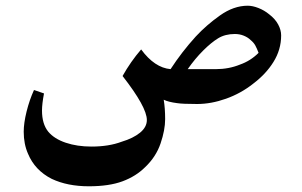

<svg xmlns="http://www.w3.org/2000/svg" viewBox="-20 -367 1058 672"><path d="M937 -150Q911 -108 866 -74Q823 -40 771 -21.5Q719 -3 670 -3Q619 -3 600 -6Q569 -10 553 -18Q558 12 558 50Q558 88 542 135Q526 182 488 218Q456 250 409 267.5Q362 285 291 285Q216 285 161 259Q102 229 78 171Q63 137 63 94Q63 64 73 23.5Q83 -17 99 -52L134 -40Q127 -3 127 20Q127 67 149 94Q170 119 210 132.5Q250 146 300 146Q361 146 406 129Q446 117 470 97.5Q494 78 494 53Q494 8 409 -101Q437 -151 474 -194Q521 -130 577 -125Q616 -185 665 -239Q702 -279 750 -313Q798 -347 847 -347Q864 -347 884.5 -339Q905 -331 922 -317Q943 -301 953.5 -281.5Q964 -262 964 -243Q964 -193 937 -150ZM857 -227Q848 -236 833.5 -242Q819 -248 802 -248Q768 -248 743.5 -233Q719 -218 691 -190Q662 -161 637 -125H735Q781 -125 820 -141Q857 -154 885 -182Q879 -198 873.5 -208Q868 -218 857 -227Z"/></svg>

Font: Mirza SemiBold
Style: Regular
Weight: 600
Designer: Arabic design by Kourosh Beigpour, Latin design by Eduardo Tunni, engineering by Lasse Fister
Version: Version 1.0010g